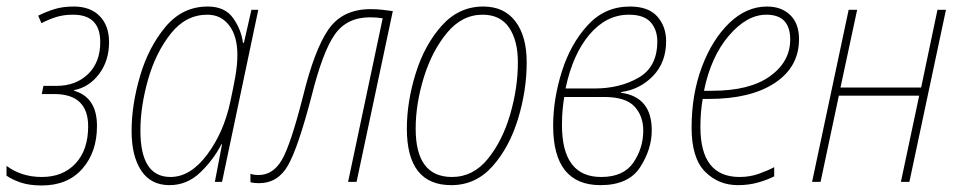

<svg xmlns="http://www.w3.org/2000/svg" viewBox="-34 -557 2937 588"><path d="M263 -171Q263 -259 193 -279V-281Q239 -290 269.5 -330.5Q300 -371 300 -428Q300 -478 271.5 -507.5Q243 -537 192 -537Q158 -537 132.5 -529Q107 -521 83 -509L93 -486Q116 -498 138.5 -505Q161 -512 190 -512Q273 -512 273 -428Q273 -366 235.5 -330Q198 -294 139 -294H99L94 -269H132Q236 -269 236 -170Q236 -98 197.5 -56.5Q159 -15 94 -15Q32 -15 -14 -49V-19Q3 -7 29.5 2Q56 11 94 11Q173 11 218 -40Q263 -91 263 -171Z M396 -157Q396 -231 419.5 -313.5Q443 -396 489 -454Q535 -512 601 -512Q643 -512 668 -479Q693 -446 693 -389Q693 -358 686.5 -321.5Q680 -285 671 -244Q651 -151 600 -83Q549 -15 488 -15Q396 -15 396 -157ZM644 -115H646L624 0H646L757 -527H736L713 -426H710Q705 -466 680 -501.5Q655 -537 602 -537Q525 -537 473 -475Q421 -413 395 -324.5Q369 -236 369 -156Q369 -79 398.5 -34.5Q428 10 485 10Q539 10 579.5 -29Q620 -68 644 -115Z M920 -262Q954 -398 991 -451Q1028 -504 1099 -504Q1119 -504 1138 -501L1032 0H1058L1169 -523Q1155 -525 1137.5 -527Q1120 -529 1101 -529Q1015 -529 972 -467Q929 -405 894 -262Q856 -113 829 -67Q802 -21 758 -21Q750 -21 743.5 -22Q737 -23 733 -25V1Q743 4 759 4Q817 4 848 -50.5Q879 -105 920 -262Z M1579 -366Q1579 -446 1544.5 -491.5Q1510 -537 1446 -537Q1371 -537 1318.5 -478Q1266 -419 1239 -332Q1212 -245 1212 -163Q1212 10 1348 10Q1423 10 1474.5 -48Q1526 -106 1552.5 -193Q1579 -280 1579 -366ZM1239 -163Q1239 -239 1264 -320Q1289 -401 1335 -456.5Q1381 -512 1444 -512Q1498 -512 1525 -472.5Q1552 -433 1552 -366Q1552 -288 1528.5 -207Q1505 -126 1460 -70.5Q1415 -15 1350 -15Q1239 -15 1239 -163Z M1962 -158Q1962 -260 1868 -273V-275Q1926 -283 1966 -324.5Q2006 -366 2006 -431Q2006 -476 1979 -506.5Q1952 -537 1895 -537Q1818 -537 1765.5 -479.5Q1713 -422 1686.5 -337.5Q1660 -253 1660 -172Q1660 10 1805 10Q1891 10 1926.5 -45Q1962 -100 1962 -158ZM1892 -512Q1938 -512 1958.5 -489Q1979 -466 1979 -430Q1979 -352 1921.5 -319Q1864 -286 1786 -286H1698Q1720 -391 1771.5 -451.5Q1823 -512 1892 -512ZM1687 -174Q1687 -204 1689.5 -226.5Q1692 -249 1694 -260H1816Q1882 -260 1909 -231Q1936 -202 1936 -157Q1936 -104 1906 -59.5Q1876 -15 1807 -15Q1687 -15 1687 -174Z M2337 -17V-45Q2316 -34 2289 -24.5Q2262 -15 2231 -15Q2111 -15 2111 -168Q2111 -215 2118 -254H2137Q2265 -254 2339 -303Q2413 -352 2413 -437Q2413 -485 2386 -511Q2359 -537 2315 -537Q2252 -537 2199.5 -486.5Q2147 -436 2115.5 -352Q2084 -268 2084 -166Q2084 -73 2125 -31.5Q2166 10 2226 10Q2260 10 2289 1.5Q2318 -7 2337 -17ZM2313 -512Q2386 -512 2386 -436Q2386 -368 2324 -323.5Q2262 -279 2147 -279H2122Q2143 -383 2198 -447.5Q2253 -512 2313 -512Z M2479 0 2535 -264H2781L2725 0H2751L2863 -527H2837L2787 -289H2540L2591 -527H2565L2453 0Z"/></svg>

Font: Noto Sans Display SemiCondensed Thin
Style: Italic
Weight: 250
Width: 4
Designer: Monotype Design team
Foundry: Monotype Imaging Inc.
Version: 1.000